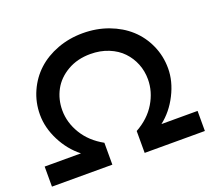

<svg xmlns="http://www.w3.org/2000/svg" viewBox="-120 -860 1115 1014"><g transform="rotate(-20 437.5 -353.0)"><path d="M528.8 -123Q602.1 -163.6 640.1 -227.1Q678.2 -290.5 678.2 -359.9Q678.2 -405.8 661.9 -446.8Q645.5 -487.8 615.2 -519.5Q585 -551.3 538.8 -570.1Q492.7 -588.9 437 -588.9Q363.8 -588.9 308.1 -556.6Q252.4 -524.4 224.6 -472.9Q196.8 -421.4 196.8 -359.9Q196.8 -290.5 235.4 -227.1Q273.9 -163.6 347.2 -123V0H7.8V-112.8H211.9Q151.9 -159.7 115 -232.2Q78.1 -304.7 78.1 -377.9Q78.1 -447.3 105.5 -508.3Q132.8 -569.3 180.2 -612.8Q227.5 -656.2 294.2 -681.2Q360.8 -706.1 437 -706.1Q513.7 -706.1 580.6 -681.2Q647.5 -656.2 695.3 -612.8Q743.2 -569.3 770.5 -508.3Q797.9 -447.3 797.9 -377.9Q797.9 -305.2 760.7 -231.9Q723.6 -158.7 664.1 -112.8H867.2V0H528.8Z"/></g></svg>

Font: Montserrat-Arabic Medium
Style: Regular
Weight: 500
Designer: Mohamed Gaber
Foundry: Kief Type Foundry
Version: Version 5.008;PS 005.008;hotconv 1.0.88;makeotf.lib2.5.64775